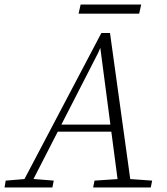

<svg xmlns="http://www.w3.org/2000/svg" viewBox="-50 -823 734 843"><path d="M-30 0 -25 -30 72 -38H87L186 -30L180 0ZM38 0 395 -678H433L527 0H471L388 -631H398L381 -591L78 0ZM186 -245 197 -276H470L469 -245ZM359 0 365 -30 486 -38H505L618 -30L612 0ZM295 -763 304 -803H570L561 -763Z"/></svg>

Font: Source Serif 4 18pt Light
Style: Italic
Weight: 300
Italic angle: -12°
Designer: Frank Grießhammer
Foundry: Adobe Systems Incorporated
Version: Version 4.004;hotconv 1.0.116;makeotfexe 2.5.65601